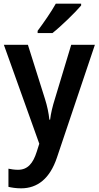

<svg xmlns="http://www.w3.org/2000/svg" viewBox="-20 -786 538 1046"><path d="M422 -756V-766H284C259 -721 217 -661 185 -618V-606H266C313 -643 391 -719 422 -756ZM1 -542 194 -3 180 41C160 104 131 139 78 139C59 139 40 136 26 133V232C44 236 66 240 95 240C185 240 252 186 290 73L497 -542H368L279 -247C266 -206 257 -168 253 -134H249C245 -172 237 -209 225 -247L132 -542Z"/></svg>

Font: Noto Sans Gurmukhi SemiCondensed SemiBold
Style: Regular
Weight: 600
Width: 4
Designer: Jelle Bosma - Monotype Design Team
Foundry: Monotype Imaging Inc.
Version: Version 2.004